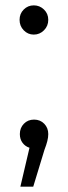

<svg xmlns="http://www.w3.org/2000/svg" viewBox="-20 -550 252 716"><path d="M53 -476Q53 -499 68.5 -514.5Q84 -530 106 -530Q128 -530 144 -514.5Q160 -499 160 -476Q160 -453 144 -437Q128 -421 106 -421Q84 -421 68.5 -437Q53 -453 53 -476ZM160 -50Q160 -38 156.5 -24Q153 -10 146 8L104 146H56L90 1Q74 -4 64 -17.5Q54 -31 54 -50Q54 -73 69 -88.5Q84 -104 107 -104Q130 -104 145 -88.5Q160 -73 160 -50Z"/></svg>

Font: Montserrat-Regular
Style: Regular
Weight: 400
Version: Version 7.200